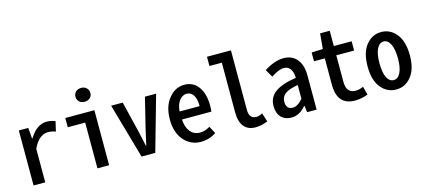

<svg xmlns="http://www.w3.org/2000/svg" viewBox="-61 -1320 4106 1860"><g transform="rotate(-15 1992.0 -390.5)"><path d="M98.6 0V-551.8H193.4L202.1 -443.4H206.1Q280.3 -564.5 379.9 -564.5Q420.9 -564.5 465.8 -546.9L442.4 -448.2Q402.3 -462.9 370.1 -462.9Q273.4 -462.9 215.8 -335.9V0Z M739.3 0V-459H564.5V-551.8H856.4V0ZM788.1 -655.3Q754.9 -655.3 733.9 -674.3Q712.9 -693.4 712.9 -723.6Q712.9 -754.9 733.9 -774.4Q754.9 -793.9 788.1 -793.9Q820.3 -793.9 841.3 -773.9Q862.3 -753.9 862.3 -723.6Q862.3 -693.4 841.3 -674.3Q820.3 -655.3 788.1 -655.3Z M1181.6 0 1024.4 -551.8H1140.6L1212.9 -253.9Q1237.3 -150.4 1249 -89.8H1252.9Q1273.4 -178.7 1290 -253.9L1363.3 -551.8H1475.6L1319.3 0Z M1775.4 11.7Q1673.8 11.7 1606.4 -65.9Q1539.1 -143.6 1539.1 -275.4Q1539.1 -405.3 1604 -484.9Q1668.9 -564.5 1758.8 -564.5Q1850.6 -564.5 1900.9 -493.7Q1951.2 -422.9 1951.2 -303.7Q1951.2 -270.5 1947.3 -245.1H1652.3Q1657.2 -166 1693.8 -121.6Q1730.5 -77.1 1790 -77.1Q1840.8 -77.1 1890.6 -108.4L1929.7 -35.2Q1860.4 11.7 1775.4 11.7ZM1650.4 -326.2H1851.6Q1851.6 -397.5 1827.6 -436Q1803.7 -474.6 1759.8 -474.6Q1717.8 -474.6 1687 -435.1Q1656.2 -395.5 1650.4 -326.2Z M2322.3 12.7Q2247.1 12.7 2207.5 -36.6Q2168 -85.9 2168 -178.7V-676.8H2043.9V-769.5H2284.2V-171.9Q2284.2 -83 2356.4 -83Q2384.8 -83 2418 -101.6L2446.3 -13.7Q2381.8 12.7 2322.3 12.7Z M2684.6 11.7Q2620.1 11.7 2581.5 -28.3Q2543 -68.4 2543 -140.6Q2543 -229.5 2612.8 -279.3Q2682.6 -329.1 2822.3 -349.6Q2822.3 -403.3 2799.8 -437.5Q2777.3 -471.7 2734.4 -471.7Q2683.6 -471.7 2605.5 -419.9L2560.5 -497.1Q2665 -564.5 2754.9 -564.5Q2840.8 -564.5 2889.2 -505.9Q2937.5 -447.3 2937.5 -342.8V0H2842.8L2833 -66.4H2830.1Q2765.6 11.7 2684.6 11.7ZM2720.7 -78.1Q2770.5 -78.1 2822.3 -139.6V-278.3Q2729.5 -261.7 2691.9 -232.4Q2654.3 -203.1 2654.3 -153.3Q2654.3 -78.1 2720.7 -78.1Z M3321.3 11.7Q3142.6 11.7 3142.6 -194.3V-459H3034.2V-546.9L3147.5 -551.8L3161.1 -705.1H3257.8V-551.8H3436.5V-459H3257.8V-192.4Q3257.8 -79.1 3350.6 -79.1Q3388.7 -79.1 3428.7 -97.7L3451.2 -13.7Q3386.7 11.7 3321.3 11.7Z M3522.5 -275.4Q3522.5 -415 3583 -489.7Q3643.6 -564.5 3734.4 -564.5Q3825.2 -564.5 3885.7 -489.7Q3946.3 -415 3946.3 -275.4Q3946.3 -136.7 3885.7 -62.5Q3825.2 11.7 3734.4 11.7Q3643.6 11.7 3583 -62.5Q3522.5 -136.7 3522.5 -275.4ZM3734.4 -83Q3776.4 -83 3801.8 -132.8Q3827.1 -182.6 3827.1 -275.4Q3827.1 -369.1 3801.8 -419.4Q3776.4 -469.7 3734.4 -469.7Q3691.4 -469.7 3666.5 -419.4Q3641.6 -369.1 3641.6 -275.4Q3641.6 -182.6 3666.5 -132.8Q3691.4 -83 3734.4 -83Z"/></g></svg>

Font: GenEi Gothic M SemiBold
Style: Regular
Weight: 500
Designer: o_tamon (Modified); [Source Han Sans]
Ryoko NISHIZUKA  (kana & ideographs); Paul D. Hunt (Latin, Greek & Cyrillic); Wenl
Version: Version 1.1a;Original Version 1.004